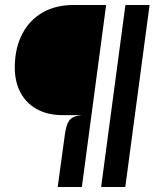

<svg xmlns="http://www.w3.org/2000/svg" viewBox="-20 -747 640 767"><path d="M210.5 0 239 -208.5Q243 -237 249.8 -253.2Q256.5 -269.5 269.8 -277.2Q283 -285 306.5 -287H231Q170.5 -287 127.2 -311Q84 -335 61.2 -378.5Q38.5 -422 39 -481Q40 -556 68.8 -611.2Q97.5 -666.5 149.8 -696.8Q202 -727 273 -727H404L307 0ZM384 0 481 -727H577.5L480.5 0Z"/></svg>

Font: Spline Sans Mono Medium
Style: Italic
Weight: 500
Italic angle: -4°
Monospace: yes
Designer: Eben Sorkin, Mirko Velimirovic
Foundry: Sorkin Type
Version: Version 1.004